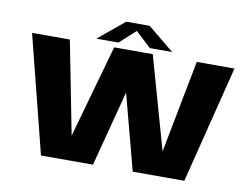

<svg xmlns="http://www.w3.org/2000/svg" viewBox="-78 -839 1250 951"><g transform="rotate(10 547.0 -363.0)"><path d="M182.5 0 33.5 -590.5H223.5L315 -123.5L446.5 -590.5H640.5L772 -125L862 -590.5H1051.5L903.5 0H644L543.5 -380L444 0ZM352 -617.5 483.5 -726H601L733.5 -617.5H621L543 -690L463.5 -617.5Z"/></g></svg>

Font: Anybody ExtraExpanded Regular
Style: Bold
Weight: 700
Width: 8
Designer: Tyler Finck
Foundry: Etcetera Type Company
Version: Version 1.010; ttfautohint (v1.8.3) -l 8 -r 50 -G 200 -x 14 